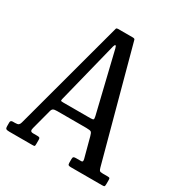

<svg xmlns="http://www.w3.org/2000/svg" viewBox="-176 -883 956 1011"><g transform="rotate(30 302.5 -377.5)"><path d="M0 -21V-42Q0 -55 14 -55H27Q43 -55 48.8 -59.5Q54.5 -64 57.5 -75L239 -750Q241 -755 249.5 -755H339.5Q350.5 -755 352.5 -749L534 -77Q537.5 -64.5 541.2 -59.8Q545 -55 562 -55H591Q601 -55 603 -52.2Q605 -49.5 605 -39.5V-17.5Q605 -6 602.8 -3Q600.5 0 589 0H399Q389.5 0 384.8 -2.5Q380 -5 380 -16V-39Q380 -49.5 384.2 -52.2Q388.5 -55 398 -55H429Q437.5 -55 438.5 -60.5Q439.5 -66 437.5 -73L405.5 -193Q401 -210 395.5 -215Q390 -220 366 -220H188.5Q171.5 -220 164.8 -216Q158 -212 155 -200L123 -79Q119.5 -66.5 122.8 -60.8Q126 -55 138.5 -55H164Q173 -55 176.5 -52.2Q180 -49.5 180 -40V-16Q180 -4 178 -2Q176 0 164 0H25Q11 0 5.5 -3Q0 -6 0 -21ZM273 -661 180 -289Q178 -280 179.2 -277.5Q180.5 -275 194 -275H357Q372.5 -275 376.2 -278.2Q380 -281.5 376 -298L289 -658Q285.5 -673.5 281 -673.8Q276.5 -674 273 -661Z"/></g></svg>

Font: Besley* Condensed
Style: Regular
Weight: 400
Width: 3
Designer: Owen Earl
Foundry: indestructible type*
Version: Version 3.000; ttfautohint (v1.8.3)